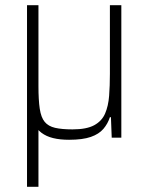

<svg xmlns="http://www.w3.org/2000/svg" viewBox="-20 -530 571 739"><path d="M84 189V-510H128V-199Q128 -145 133 -111.5Q138 -78 152 -61Q166 -44 192 -38Q218 -32 259 -32Q313 -32 342.5 -48Q372 -64 384.5 -93Q397 -122 400 -161Q403 -200 403 -246V-510H447V0H410L407 -79H403Q395 -54 378 -34Q361 -14 329.5 -3Q298 8 246 8Q211 8 184.5 1.5Q158 -5 139.5 -19Q121 -33 109 -56L154 -32H128V189Z"/></svg>

Font: Saira SemiCondensed ExtraLight
Style: Regular
Weight: 250
Width: 4
Designer: Hector Gatti with collaboration of the Omnibus-Type team
Foundry: Omnibus-Type
Version: Version 1.101